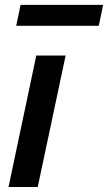

<svg xmlns="http://www.w3.org/2000/svg" viewBox="-20 -750 434 770"><path d="M243.2 -527.3 131.3 0H14.2L125.5 -527.3ZM44.9 -646.5 62.5 -730.5H393.6L376 -646.5Z"/></svg>

Font: Schibsted Grotesk SemiBold
Style: Italic
Weight: 600
Italic angle: -12°
Designer: Bakken & Baeck AS, Henrik Kongsvoll
Foundry: Schibsted ASA
Version: Version 1.100;gftools[0.9.25]